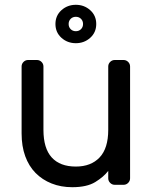

<svg xmlns="http://www.w3.org/2000/svg" viewBox="-20 -770 637 800"><path d="M70 0ZM70 -493Q70 -504 78 -512Q86 -520 97 -520H134Q145 -520 153 -512Q161 -504 161 -493V-229Q161 -152 195.5 -114Q230 -76 296 -76Q359 -76 395 -114Q431 -152 431 -229V-493Q431 -504 439 -512Q447 -520 458 -520H495Q506 -520 514 -512Q522 -504 522 -493V-27Q522 -16 514 -8Q506 0 495 0H458Q447 0 439 -8Q431 -16 431 -27V-58Q412 -33 377 -11.5Q342 10 281 10Q234 10 195 -5.5Q156 -21 128 -49.5Q100 -78 85 -119.5Q70 -161 70 -214ZM266 -670Q266 -657 274.5 -648.5Q283 -640 296 -640Q309 -640 317.5 -648.5Q326 -657 326 -670Q326 -683 317.5 -691.5Q309 -700 296 -700Q283 -700 274.5 -691.5Q266 -683 266 -670ZM211 -670Q211 -705 236 -727.5Q261 -750 296 -750Q331 -750 356 -727.5Q381 -705 381 -670Q381 -635 356 -612.5Q331 -590 296 -590Q261 -590 236 -612.5Q211 -635 211 -670Z"/></svg>

Font: Rubik
Style: Regular
Weight: 400
Designer: Hubert & Fischer
Foundry: Hubert & Fischer
Version: Version 1.002; ttfautohint (v1.6)